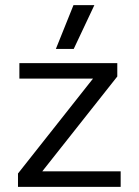

<svg xmlns="http://www.w3.org/2000/svg" viewBox="-20 -725 538 745"><path d="M196.8 -535.2 265.1 -705.1H346.2L266.1 -535.2ZM49.8 0V-51.8L340.8 -419.9H55.2V-480H435.1V-428.2L144 -60.1H448.2V0Z"/></svg>

Font: Prompt Light
Style: Regular
Weight: 300
Designer: Katatrad Team
Foundry: CadsonDemak
Version: Version 1.000;PS 001.000;hotconv 1.0.88;makeotf.lib2.5.64775